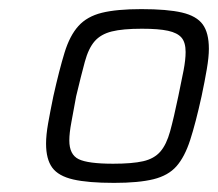

<svg xmlns="http://www.w3.org/2000/svg" viewBox="-20 -715 478 421"><path d="M230 -314Q173 -314 140.5 -321.5Q108 -329 94.5 -347.5Q81 -366 81 -400Q81 -419 85.5 -444.5Q90 -470 97 -504Q110 -562 121.5 -599.5Q133 -637 152 -658Q171 -679 203.5 -687Q236 -695 290 -695Q347 -695 379 -687.5Q411 -680 424.5 -661.5Q438 -643 438 -608Q438 -590 433.5 -563.5Q429 -537 422 -504Q409 -445 397 -408Q385 -371 367 -350.5Q349 -330 316.5 -322Q284 -314 230 -314ZM228 -356Q270 -356 294 -361.5Q318 -367 331.5 -382.5Q345 -398 353 -427Q361 -456 371 -504Q378 -537 382.5 -560.5Q387 -584 387 -601Q387 -622 378 -632.5Q369 -643 348.5 -647.5Q328 -652 291 -652Q249 -652 225 -646Q201 -640 187.5 -624.5Q174 -609 166 -579.5Q158 -550 147 -504Q141 -471 136.5 -447Q132 -423 132 -407Q132 -376 152.5 -366Q173 -356 228 -356Z"/></svg>

Font: Saira Thin Light
Style: Italic
Weight: 300
Italic angle: -12°
Version: Version 1.101